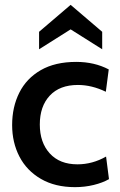

<svg xmlns="http://www.w3.org/2000/svg" viewBox="-20 -761 495 791"><path d="M30 -246Q30 -320 59.5 -379Q89 -438 148 -472Q207 -506 294 -506Q369 -506 428 -475L416 -383Q358 -411 301 -411Q226 -411 185 -367Q144 -323 144 -248Q144 -174 185 -129Q226 -84 299 -84Q361 -84 417 -116L429 -23Q403 -8 366 1Q329 10 289 10Q207 10 148.5 -24Q90 -58 60 -116Q30 -174 30 -246ZM141 -630 271 -741 401 -630V-558L271 -640L141 -558Z"/></svg>

Font: Cabin SemiBold
Style: Regular
Weight: 600
Designer: Pablo Impallari
Foundry: Pablo Impallari. http://www.impallari.com Igino Marini. http://www.ikern.com
Version: Version 2.001